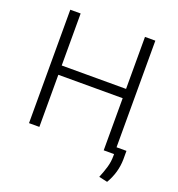

<svg xmlns="http://www.w3.org/2000/svg" viewBox="-156 -856 1075 1157"><g transform="rotate(20 381.0 -277.5)"><path d="M96.6 0V-727.3H163V-393.8H575.6V-727.3H642V0H575.6V-334.2H163V0ZM705.6 -43.7V11.7Q704.2 95.9 659.8 171.5L605.1 159.4Q621.1 120.7 631.6 85.2Q642 49.7 642 12.8V-43.7Z"/></g></svg>

Font: Inter Zeller Light
Style: Regular
Weight: 300
Designer: Rasmus Andersson; Joe Bland
Foundry: zeller
Version: Version 3.015;git-dec3a8cb1